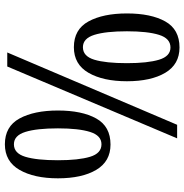

<svg xmlns="http://www.w3.org/2000/svg" viewBox="-4 -760 774 807"><g transform="rotate(90 383.5 -357.0)"><path d="M179 -280Q104 -280 70.5 -341.5Q37 -403 37 -503Q37 -604 70.5 -664Q104 -724 180 -724Q251 -724 286.5 -664Q322 -604 322 -503Q322 -403 286.5 -341.5Q251 -280 179 -280ZM201 0 505 -714H562L260 0ZM179 -318Q217 -318 231.5 -366Q246 -414 246 -503Q246 -590 231.5 -638Q217 -686 180 -686Q142 -686 127 -638Q112 -590 112 -503Q112 -414 127 -366Q142 -318 179 -318ZM587 10Q512 10 478.5 -51.5Q445 -113 445 -213Q445 -314 478.5 -374Q512 -434 588 -434Q659 -434 694.5 -374Q730 -314 730 -213Q730 -113 694.5 -51.5Q659 10 587 10ZM587 -28Q625 -28 639.5 -76Q654 -124 654 -213Q654 -300 639.5 -348Q625 -396 587 -396Q550 -396 535 -348Q520 -300 520 -213Q520 -124 535 -76Q550 -28 587 -28Z"/></g></svg>

Font: Noto Serif Thai Condensed
Style: Regular
Weight: 400
Width: 3
Designer: Monotype Design Team
Foundry: Monotype Imaging Inc.
Version: Version 2.002; ttfautohint (v1.8.4.7-5d5b)